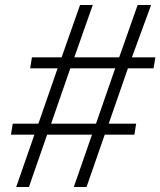

<svg xmlns="http://www.w3.org/2000/svg" viewBox="-20 -750 643 770"><path d="M45 0 118 -210H24L31 -254H134L211 -476H101L108 -520H227L301 -730H352L278 -520H458L532 -730H586L509 -520H603L596 -476H493L416 -254H526L519 -210H400L327 0H276L349 -210H169L96 0ZM185 -254H365L442 -476H262Z"/></svg>

Font: JetBrains Mono Thin
Style: Italic
Weight: 100
Italic angle: -9°
Monospace: yes
Designer: Philipp Nurullin, Konstantin Bulenkov
Foundry: JetBrains
Version: Version 2.305; ttfautohint (v1.8.4.7-5d5b)